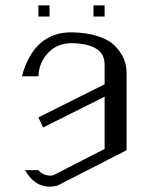

<svg xmlns="http://www.w3.org/2000/svg" viewBox="-20 -705 602 725"><path d="M375 -684.6V-642.6H333V-684.6ZM167 -684.6V-642.6H125V-684.6ZM250 -583Q308.6 -582 351.1 -567.9Q393.6 -553.7 415.5 -530.3Q437.5 -506.8 447.3 -483.4Q457 -460 458 -433.6V-137.7L196.3 -3.9Q176.8 0 168 0Q110.4 0 75.2 -61.5L74.2 -62.5H125Q142.6 -42 169.9 -42Q176.8 -42 180.7 -43L375 -142.6V-339.8L142.6 -223.6L125 -261.7L375 -386.7V-461.9Q375 -540 250 -542Q196.3 -542 161.6 -505.4Q127 -468.8 125 -417H62.5Q108.4 -583 250 -583Z"/></svg>

Font: wanta
Style: Medium
Weight: 500
Version: Version 0.91